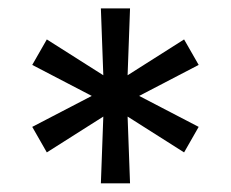

<svg xmlns="http://www.w3.org/2000/svg" viewBox="-20 -747 540 449"><path d="M215.9 -318.2H284.1L278.4 -474.4L410.5 -390.6L444.6 -450.3L305.4 -522.7L444.6 -595.2L410.5 -654.8L278.4 -571L284.1 -727.3H215.9L221.6 -571L89.5 -654.8L55.4 -595.2L194.6 -522.7L55.4 -450.3L89.5 -390.6L221.6 -474.4Z"/></svg>

Font: Karasuma Gothic
Style: Regular
Weight: 400
Designer: Rasmus Andersson, Ryoko Nishizuka
Foundry: Genbu
Version: Version 1.00